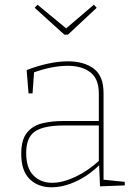

<svg xmlns="http://www.w3.org/2000/svg" viewBox="-20 -788 574 814"><path d="M419 -19 412 -27 509 -17V-2L404 2L400 -94L404 -91Q358 -45 303.5 -19.5Q249 6 198 6Q141 6 105.5 -29Q70 -64 70 -136Q70 -195 94 -225Q118 -255 158.5 -265Q199 -275 248 -275H406L399 -268V-391Q399 -454 363 -481.5Q327 -509 267 -509Q234 -509 196 -501.5Q158 -494 118 -479L125 -490L118 -392H101L93 -491Q140 -509 184.5 -518.5Q229 -528 268 -528Q336 -528 377.5 -497Q419 -466 419 -394ZM91 -140Q91 -75 122 -44Q153 -13 201 -13Q246 -13 300 -38.5Q354 -64 404 -110L399 -99V-263L406 -256H250Q165 -256 128 -230.5Q91 -205 91 -140ZM378 -768 390 -755 268 -641H253L127 -755L139 -768L265 -664H256Z"/></svg>

Font: Bitter Thin Thin
Style: Regular
Weight: 250
Version: Version 2.002